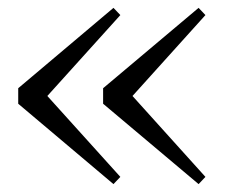

<svg xmlns="http://www.w3.org/2000/svg" viewBox="-20 -519 580 489"><path d="M269 -50.1 26.4 -254.8V-294.3L269 -499L286.5 -480.6L81.4 -253.3V-295.8L286.5 -68.5ZM485.8 -50.1 242.6 -254.8V-294.3L485.8 -499L503.2 -480.6L298.3 -253.3V-295.8L503.2 -68.5Z"/></svg>

Font: Noto Serif KR
Style: Regular
Weight: 200
Designer: Ryoko NISHIZUKA 西塚涼子 (kana & ideographs); Frank Grießhammer (Latin, Greek & Cyrillic); Wenlong ZHANG 张文龙 (bopomofo); San
Foundry: Adobe
Version: Version 2.001;hotconv 1.1.0;makeotfexe 2.6.0